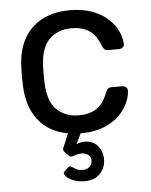

<svg xmlns="http://www.w3.org/2000/svg" viewBox="-53 -574 659 839"><g transform="rotate(-5 276.0 -155.0)"><path d="M282 220Q254 219 232.5 210Q211 201 201.5 189Q192 177 201 169L216 155Q225 147 232 151.5Q239 156 250 163Q261 170 282 170Q298 170 310 160Q322 150 322 133Q322 117 310 107.5Q298 98 282 98Q267 98 256.5 102Q246 106 238.5 107.5Q231 109 223 101L206 83Q201 77 203.5 69Q206 61 210 53L230 5Q148 -9 101.5 -67.5Q55 -126 52 -220Q51 -235 51 -260Q51 -285 52 -300Q54 -372 82 -423.5Q110 -475 161.5 -502.5Q213 -530 284 -530Q342 -530 383.5 -514Q425 -498 452 -473Q479 -448 492.5 -419Q506 -390 507 -364Q508 -354 501 -348Q494 -342 484 -342H436Q426 -342 421 -346.5Q416 -351 411 -362Q393 -411 362 -431Q331 -451 285 -451Q225 -451 187.5 -414Q150 -377 147 -295Q146 -259 147 -225Q150 -142 187.5 -105.5Q225 -69 285 -69Q331 -69 362 -89Q393 -109 411 -158Q416 -169 421 -174Q426 -179 436 -179H484Q494 -179 501 -172.5Q508 -166 507 -156Q506 -131 492.5 -102Q479 -73 453 -48Q427 -23 385.5 -6.5Q344 10 285 10L263 56Q269 52 279.5 50Q290 48 300 48Q334 48 355.5 71.5Q377 95 377 132Q377 168 352.5 194.5Q328 221 282 220Z"/></g></svg>

Font: DVN-Rubik
Style: Regular
Weight: 400
Designer: Hubert and Fischer
Foundry: Hubert & Fischer
Version: Version 2.102